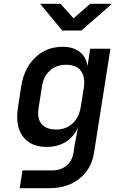

<svg xmlns="http://www.w3.org/2000/svg" viewBox="-20 -805 640 1005"><path d="M83 180 98 87H253Q298 87 328 62Q358 37 365 -6L371 -47L388 -138Q367 -89 324.5 -62.5Q282 -36 224 -36Q140 -36 99.5 -91Q59 -146 74 -242L91 -353Q106 -448 164.5 -504Q223 -560 308 -560Q364 -560 398 -533Q432 -506 438 -458L452 -550H558L472 -4Q458 81 395.5 130.5Q333 180 239 180ZM274 -127Q325 -127 359.5 -158.5Q394 -190 403 -247L419 -347Q427 -403 403 -434.5Q379 -466 327 -466Q275 -466 241.5 -436Q208 -406 200 -354L182 -240Q173 -187 197 -157Q221 -127 274 -127ZM306 -645 190 -785H297L365 -709L452 -785H566L406 -645Z"/></svg>

Font: JetBrains Mono NL SemiBold
Style: Italic
Weight: 600
Italic angle: -9°
Monospace: yes
Designer: Philipp Nurullin, Konstantin Bulenkov
Foundry: JetBrains
Version: Version 2.305; ttfautohint (v1.8.4.7-5d5b)